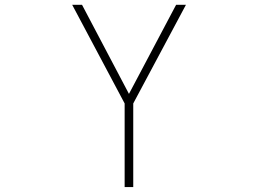

<svg xmlns="http://www.w3.org/2000/svg" viewBox="-20 -544 1040 783"><path d="M505.9 -161.1 698.2 -524.4H738.3L523.4 -122.1V218.8H488.3V-122.1L274.4 -524.4H314.5Z"/></svg>

Font: GenEi Gothic M ExtraLight
Style: Regular
Weight: 200
Designer: o_tamon (Modified); [Source Han Sans]
Ryoko NISHIZUKA  (kana & ideographs); Paul D. Hunt (Latin, Greek & Cyrillic); Wenl
Version: Version 1.1a;Original Version 1.004